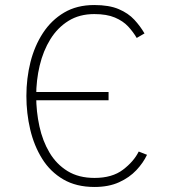

<svg xmlns="http://www.w3.org/2000/svg" viewBox="-20 -732 680 764"><path d="M91 -333V-366H412V-333ZM356 12Q283.5 12 231.8 -18.2Q180 -48.5 147.8 -100.2Q115.5 -152 100.2 -216.8Q85 -281.5 85 -350Q85 -420 101.2 -484.8Q117.5 -549.5 151 -600.8Q184.5 -652 235.2 -682Q286 -712 355 -712Q414 -712 452.2 -695.8Q490.5 -679.5 514.5 -653.5Q538.5 -627.5 555 -599L524 -581Q510 -605 489.8 -626.8Q469.5 -648.5 437.2 -662.2Q405 -676 355 -676Q296 -676 252.5 -649Q209 -622 180.5 -576Q152 -530 138 -471.5Q124 -413 124 -350Q124 -288 136.8 -229.5Q149.5 -171 177 -124.8Q204.5 -78.5 248.8 -51.2Q293 -24 356 -24Q426.5 -24 469.5 -56.8Q512.5 -89.5 532 -129L565 -116Q550 -84 522.5 -54.8Q495 -25.5 453.8 -6.8Q412.5 12 356 12Z"/></svg>

Font: Overpass Thin
Style: Regular
Weight: 250
Designer: Delve Withrington, Dave Bailey, Thomas Jockin
Foundry: Delve Fonts LLC
Version: Version 4.000